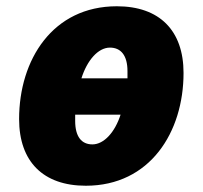

<svg xmlns="http://www.w3.org/2000/svg" viewBox="-20 -583 647 613"><path d="M254 10C459 10 566 -161 566 -350C566 -486 489 -563 353 -563C148 -563 41 -392 41 -203C41 -67 118 10 254 10ZM387 -333H240C258 -390 293 -431 331 -431C366 -431 387 -406 387 -356ZM275 -122C240 -122 220 -147 220 -197V-217H365C347 -161 312 -122 275 -122Z"/></svg>

Font: Noto Sans Black
Style: Italic
Weight: 900
Italic angle: -12°
Designer: Monotype Design Team
Foundry: Monotype Imaging Inc.
Version: Version 2.013